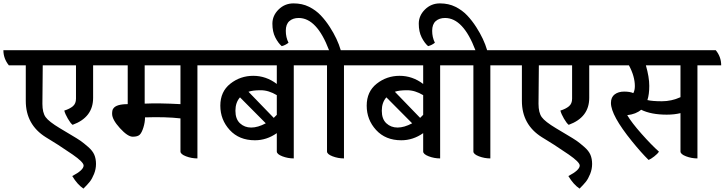

<svg xmlns="http://www.w3.org/2000/svg" viewBox="-63 -914 4272 1132"><path d="M429 198Q393 174 363 124Q430 89 430 62Q430 42 365 -3Q302 -46 279.5 -60Q257 -74 237 -86.5Q217 -99 207 -105Q89 -179 89 -319V-529H-11Q-43 -569 -43 -618H584Q616 -579 616 -529H486V-337Q486 -222 365 -178Q353 -187 337 -214.5Q321 -242 316 -262Q348 -272 366.5 -287.5Q385 -303 385 -332V-529H189L187 -302Q187 -250 206 -223.5Q225 -197 290 -158Q306 -148 351 -121.5Q396 -95 413 -83Q430 -71 456.5 -48Q483 -25 493 -1.5Q503 22 503 52.5Q503 83 491.5 111.5Q480 140 467 156.5Q454 173 429 198Z M1240 -529H1101V20Q1066 20 1033.5 7.5Q1001 -5 1001 -21V-216Q913 -226 792 -222Q792 -193 782.5 -162.5Q773 -132 761 -120Q749 -108 719.5 -108Q690 -108 644 -158.5Q598 -209 598 -243Q598 -266 605 -274Q622 -300 690 -300V-529H564Q532 -569 532 -618H1209Q1240 -578 1240 -529ZM1001 -529H790V-303Q871 -307 1001 -300Z M1808 -529H1669V20Q1634 20 1601.5 7.5Q1569 -5 1569 -21V-129Q1509 -87 1440 -87Q1347 -87 1291.5 -147.5Q1236 -208 1236 -291Q1236 -374 1295 -420.5Q1354 -467 1430 -467Q1506 -467 1569 -419V-529H1189Q1157 -569 1157 -618H1776Q1808 -577 1808 -529ZM1551 -219Q1560 -228 1569 -237V-353Q1521 -382 1474 -382Q1427 -382 1402 -373ZM1352 -340Q1325 -310 1325 -261Q1325 -212 1352 -187Q1379 -162 1418 -162Q1457 -162 1504 -187Z M2103 -529H1965V20Q1930 20 1897.5 7.5Q1865 -5 1865 -21V-529H1757Q1725 -569 1725 -618H1877Q1805 -808 1698 -808Q1664 -808 1643 -789.5Q1622 -771 1622 -732.5Q1622 -694 1638 -662Q1619 -647 1598 -642Q1577 -660 1560 -693.5Q1543 -727 1543 -774.5Q1543 -822 1579.5 -858Q1616 -894 1667.5 -894Q1719 -894 1759 -874Q1799 -854 1828 -823.5Q1857 -793 1882 -754Q1927 -684 1946 -618H2071Q2103 -579 2103 -529Z M2671 -529H2532V20Q2497 20 2464.5 7.5Q2432 -5 2432 -21V-129Q2372 -87 2303 -87Q2210 -87 2154.5 -147.5Q2099 -208 2099 -291Q2099 -374 2158 -420.5Q2217 -467 2293 -467Q2369 -467 2432 -419V-529H2052Q2020 -569 2020 -618H2639Q2671 -577 2671 -529ZM2414 -219Q2423 -228 2432 -237V-353Q2384 -382 2337 -382Q2290 -382 2265 -373ZM2215 -340Q2188 -310 2188 -261Q2188 -212 2215 -187Q2242 -162 2281 -162Q2320 -162 2367 -187Z M2966 -529H2828V20Q2793 20 2760.5 7.5Q2728 -5 2728 -21V-529H2620Q2588 -569 2588 -618H2740Q2668 -808 2561 -808Q2527 -808 2506 -789.5Q2485 -771 2485 -732.5Q2485 -694 2501 -662Q2482 -647 2461 -642Q2440 -660 2423 -693.5Q2406 -727 2406 -774.5Q2406 -822 2442.5 -858Q2479 -894 2530.5 -894Q2582 -894 2622 -874Q2662 -854 2691 -823.5Q2720 -793 2745 -754Q2790 -684 2809 -618H2934Q2966 -579 2966 -529Z M3354 198Q3318 174 3288 124Q3355 89 3355 62Q3355 42 3290 -3Q3227 -46 3204.5 -60Q3182 -74 3162 -86.5Q3142 -99 3132 -105Q3014 -179 3014 -319V-529H2914Q2882 -569 2882 -618H3509Q3541 -579 3541 -529H3411V-337Q3411 -222 3290 -178Q3278 -187 3262 -214.5Q3246 -242 3241 -262Q3273 -272 3291.5 -287.5Q3310 -303 3310 -332V-529H3114L3112 -302Q3112 -250 3131 -223.5Q3150 -197 3215 -158Q3231 -148 3276 -121.5Q3321 -95 3338 -83Q3355 -71 3381.5 -48Q3408 -25 3418 -1.5Q3428 22 3428 52.5Q3428 83 3416.5 111.5Q3405 140 3392 156.5Q3379 173 3354 198Z M4189 -529H4049V20Q4014 20 3981.5 7.5Q3949 -5 3949 -21V-247Q3913 -238 3868 -238Q3776 -238 3717 -267Q3687 -241 3635 -235Q3661 -191 3719.5 -125Q3778 -59 3822 -20Q3814 -7 3794 8.5Q3774 24 3761 29Q3719 -12 3663 -81Q3539 -234 3539 -307Q3539 -341 3561 -357.5Q3583 -374 3617 -374Q3651 -374 3671 -365Q3680 -382 3680 -406Q3680 -464 3645 -529H3489Q3457 -569 3457 -618H4157Q4189 -579 4189 -529ZM3949 -529H3745Q3765 -459 3765 -408Q3765 -357 3754 -324Q3783 -317 3839.5 -317Q3896 -317 3949 -341Z"/></svg>

Font: Karma SemiBold
Style: Regular
Weight: 600
Designer: Joana Correia
Foundry: Indian Type Foundry
Version: Version 1.202;PS 1.0;hotconv 1.0.78;makeotf.lib2.5.61930; tt